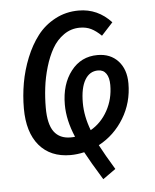

<svg xmlns="http://www.w3.org/2000/svg" viewBox="-49 -579 596 736"><g transform="rotate(-5 249.0 -211.0)"><path d="M446.8 -242.2Q446.8 -168.9 410.2 -108.6Q373.5 -48.3 313 -16.1Q334 23.9 368.2 80.1L318.8 115.2Q273.9 42 254.9 5.9Q227.1 12.2 202.1 12.2Q125 12.2 82 -38.6Q39.1 -89.4 39.1 -181.2Q39.1 -230 47.6 -278.8Q56.2 -327.6 75.2 -374.8Q94.2 -421.9 121.6 -457.5Q148.9 -493.2 190.2 -515.1Q231.4 -537.1 280.8 -537.1Q354 -537.1 405.8 -481L361.8 -433.1Q341.8 -452.6 323 -461.9Q304.2 -471.2 279.8 -471.2Q245.6 -471.2 218 -451.9Q190.4 -432.6 173.1 -402.3Q155.8 -372.1 144 -332.3Q132.3 -292.5 127.7 -253.9Q123 -215.3 123 -176.8Q123 -113.3 144.5 -84.2Q166 -55.2 208 -55.2Q219.2 -55.2 225.1 -56.2Q196.8 -122.1 196.8 -182.1Q196.8 -260.3 235.6 -310.5Q274.4 -360.8 337.9 -360.8Q387.7 -360.8 417.2 -328.6Q446.8 -296.4 446.8 -242.2ZM287.1 -76.2Q328.1 -99.6 352.5 -143.8Q377 -188 377 -242.2Q377 -270.5 366.2 -286.1Q355.5 -301.8 335 -301.8Q302.2 -301.8 284.2 -271Q266.1 -240.2 266.1 -183.1Q266.1 -131.3 287.1 -76.2Z"/></g></svg>

Font: Fira Sans Compressed Book
Style: Italic
Weight: 350
Width: 3
Italic angle: -8°
Designer: Carrois Corporate & Edenspiekermann AG
Foundry: Carrois Corporate GbR & Edenspiekermann AG
Version: Version 4.203;PS 004.203;hotconv 1.0.88;makeotf.lib2.5.64775